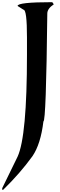

<svg xmlns="http://www.w3.org/2000/svg" viewBox="-20 -1418 545 1734"><path d="M452.1 -1398.4Q138.7 -1398.4 138.7 -1364.3L192.4 -1330.1Q223.6 -1330.1 223.6 -1080.1V-923.8Q223.6 -186.5 138.7 -2.9L0 281.2V295.9H8.8Q161.1 147.5 273.4 -7.8Q347.7 -117.2 372.1 -321.3Q396.5 -321.3 407.2 -1295.9Q407.2 -1339.8 465.8 -1378.9Z"/></svg>

Font: Elementary Gothic 
Style: Regular
Weight: 400
Designer: Bill Roach / W.K. Roach
Version: Version 1.00 April 18, 2012, initial release